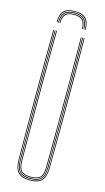

<svg xmlns="http://www.w3.org/2000/svg" viewBox="-140 -970 558 1021"><g transform="rotate(15 138.5 -460.0)"><path d="M138.5 5Q93.2 5 73.2 -16Q53.2 -37 52.8 -85Q51.8 -192.5 51.4 -284.6Q51 -376.8 51 -461Q51 -545.2 51.4 -628.2Q51.8 -711.2 52.5 -800H56.5Q55.8 -719.5 55.4 -625.5Q55 -531.5 55 -434.9Q55 -338.2 55.4 -248.5Q55.8 -158.8 56.5 -86.8Q57 -39.2 76 -19.1Q95 1 138.5 1Q182 1 201.1 -19.1Q220.2 -39.2 220.5 -86.8Q221.2 -158.2 221.6 -244.6Q222 -331 222 -425.2Q222 -519.5 221.6 -615Q221.2 -710.5 220.5 -800H224.5Q225.5 -684.5 225.9 -571.8Q226.2 -459 226 -339.8Q225.8 -220.5 224.2 -85Q223.8 -37 203.9 -16Q184 5 138.5 5ZM138.5 -3Q96.8 -3 78.9 -21.9Q61 -40.8 60.5 -86.5Q59.8 -158.2 59.4 -244.6Q59 -331 59 -425.2Q59 -519.5 59.4 -615Q59.8 -710.5 60.5 -800H64.5Q63.8 -719.5 63.4 -625.5Q63 -531.5 63 -434.9Q63 -338.2 63.4 -248.4Q63.8 -158.5 64.5 -86Q65 -41 82.5 -24Q100 -7 138.5 -7Q177.2 -7 194.8 -24Q212.2 -41 212.5 -86Q213.2 -157.8 213.6 -244.4Q214 -331 214 -425.2Q214 -519.5 213.6 -615Q213.2 -710.5 212.5 -800H216.5Q217.2 -719.5 217.6 -625.5Q218 -531.5 218 -435Q218 -338.5 217.6 -248.8Q217.2 -159 216.5 -86.5Q216.2 -40.8 198.2 -21.9Q180.2 -3 138.5 -3ZM138.5 -11Q102.5 -11 85.8 -26.4Q69 -41.8 68.5 -85.5Q67.8 -181.5 67.2 -301.8Q66.8 -422 67.1 -550.6Q67.5 -679.2 68.5 -800H72.5Q71.8 -719.5 71.4 -625.6Q71 -531.8 71 -435.2Q71 -338.8 71.4 -248.6Q71.8 -158.5 72.5 -85.2Q73 -43.5 88.8 -29.2Q104.5 -15 138.5 -15Q172.8 -15 188.5 -29.2Q204.2 -43.5 204.5 -85.2Q205.5 -181.2 205.9 -301.5Q206.2 -421.8 206 -550.4Q205.8 -679 204.5 -800H208.5Q209.2 -719.5 209.6 -625.5Q210 -531.5 210 -434.9Q210 -338.2 209.6 -248.2Q209.2 -158.2 208.5 -85.5Q208.2 -41.8 191.4 -26.4Q174.5 -11 138.5 -11ZM138.5 -926.5Q96.2 -926.5 77.8 -907.6Q59.2 -888.8 58.5 -845.2H62.5Q63.2 -886.8 80.9 -904.6Q98.5 -922.5 138.5 -922.5Q178.5 -922.5 196.1 -904.6Q213.8 -886.8 214.5 -845.2H218.5Q217.8 -888.8 199.2 -907.6Q180.8 -926.5 138.5 -926.5ZM138.5 -918.5Q100.8 -918.5 84 -901.5Q67.2 -884.5 66.5 -845.2H70.5Q71 -882.2 86.9 -898.4Q102.8 -914.5 138.5 -914.5Q174.2 -914.5 190.1 -898.4Q206 -882.2 206.5 -845.2H210.5Q209.8 -884.5 193.1 -901.5Q176.5 -918.5 138.5 -918.5ZM138.5 -910.5Q104.8 -910.5 89.9 -895.4Q75 -880.2 74.5 -845.2H78.5Q79 -878 93 -892.2Q107 -906.5 138.5 -906.5Q170 -906.5 184 -892.2Q198 -878 198.5 -845.2H202.5Q202 -880.2 187.1 -895.4Q172.2 -910.5 138.5 -910.5Z"/></g></svg>

Font: Big Shoulders Inline Display Thin
Style: Regular
Weight: 100
Designer: Patric King
Foundry: XO Type Co
Version: Version 1.000